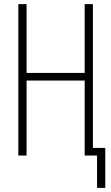

<svg xmlns="http://www.w3.org/2000/svg" viewBox="-20 -755 540 932"><path d="M451 157V0H391V-364H109V0H69V-735H109V-401H391V-735H431V-37H491V157Z"/></svg>

Font: Zed Sans Extralight
Style: Regular
Weight: 200
Designer: Belleve Invis
Foundry: Belleve Invis
Version: Version 1.0.0; ttfautohint (v1.8.4)